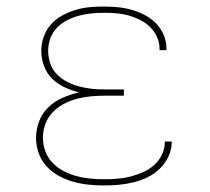

<svg xmlns="http://www.w3.org/2000/svg" viewBox="-20 -558 640 586"><path d="M297 8Q273 8 249.5 5.5Q226 3 203 -3.5Q180 -10 159 -21.5Q138 -33 122 -50.5Q106 -68 98 -91Q90 -114 90 -137Q90 -163 99.5 -188Q109 -213 128 -231Q147 -249 171 -259.5Q195 -270 221 -276Q198 -282 176.5 -292Q155 -302 138.5 -318.5Q122 -335 114 -357.5Q106 -380 106 -403Q106 -425 113.5 -446Q121 -467 135.5 -483.5Q150 -500 169.5 -510.5Q189 -521 210 -527.5Q231 -534 253 -536Q275 -538 297 -538Q318 -538 339.5 -536Q361 -534 382 -528Q403 -522 422 -512Q441 -502 456 -487Q471 -472 479.5 -451.5Q488 -431 488 -410Q488 -408 488 -407Q488 -406 488 -405H467Q467 -406 467 -407Q467 -408 467 -409Q467 -428 459 -445.5Q451 -463 437.5 -476Q424 -489 407 -497.5Q390 -506 372 -511Q354 -516 335 -517.5Q316 -519 297 -519Q278 -519 258.5 -517Q239 -515 220.5 -510Q202 -505 184.5 -496Q167 -487 153.5 -473Q140 -459 133.5 -440.5Q127 -422 127 -403Q127 -383 133.5 -364Q140 -345 154 -331Q168 -317 185.5 -308Q203 -299 222 -294Q241 -289 260.5 -287Q280 -285 300 -285H358V-266H300Q279 -266 257.5 -264Q236 -262 215 -256.5Q194 -251 175 -241Q156 -231 141 -215.5Q126 -200 118.5 -179.5Q111 -159 111 -138Q111 -116 118.5 -96Q126 -76 140.5 -61Q155 -46 174 -36Q193 -26 213.5 -20.5Q234 -15 255 -13Q276 -11 297 -11Q317 -11 337.5 -12.5Q358 -14 377.5 -19Q397 -24 415.5 -32Q434 -40 449.5 -53.5Q465 -67 474 -85.5Q483 -104 483 -124Q483 -125 483 -125.5Q483 -126 483 -126H504Q504 -126 504 -125Q504 -124 504 -124Q504 -101 494 -80Q484 -59 467.5 -43Q451 -27 430.5 -17Q410 -7 387.5 -1.5Q365 4 342.5 6Q320 8 297 8Z"/></svg>

Font: Iosevka Slab Thin Extended
Style: Regular
Weight: 100
Width: 7
Monospace: yes
Designer: Belleve Invis
Foundry: Belleve Invis
Version: Version 11.1.1; ttfautohint (v1.8.3)